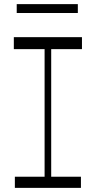

<svg xmlns="http://www.w3.org/2000/svg" viewBox="-20 -910 464 930"><path d="M196 -34V-696H228V-34ZM52 0V-54H372V0ZM47 -672V-730H377V-672ZM61 -847V-890H357V-847Z"/></svg>

Font: Savate ExtraLight
Style: Regular
Weight: 200
Designer: Max Esnée
Foundry: Plomb Type
Version: Version 2.000